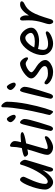

<svg xmlns="http://www.w3.org/2000/svg" viewBox="1011 -1822 818 2881"><g transform="rotate(-90 1420.5 -382.0)"><path d="M129 5Q97 5 71.5 -13Q46 -31 31 -58Q16 -85 16 -111Q16 -149 26 -198.5Q36 -248 53 -299.5Q70 -351 89.5 -394Q109 -437 128.5 -464Q148 -491 164 -491Q182 -491 195.5 -474.5Q209 -458 209 -437Q209 -429 182 -373Q164 -336 145.5 -289.5Q127 -243 114 -196.5Q101 -150 101 -112Q101 -96 111 -85.5Q121 -75 135 -75Q174 -75 226 -142Q261 -187 292 -242Q323 -297 347 -355Q371 -413 385 -463Q389 -479 393.5 -485Q398 -491 411 -491Q420 -491 432.5 -478.5Q445 -466 454 -448.5Q463 -431 463 -415Q463 -410 456 -384.5Q449 -359 437.5 -321Q426 -283 413 -239.5Q400 -196 387 -155Q374 -114 364.5 -82.5Q355 -51 351 -37Q339 5 317 5Q300 5 292.5 -9.5Q285 -24 285 -44Q285 -61 293 -92Q301 -123 309 -151Q267 -83 218.5 -39Q170 5 129 5Z M650 5Q618 5 592 -7.5Q566 -20 551.5 -39Q537 -58 537 -76Q537 -120 562.5 -195Q588 -270 619 -381Q596 -376 580 -373Q564 -370 556 -370Q540 -370 524.5 -386.5Q509 -403 509 -418Q509 -442 639 -464Q657 -547 657 -611Q657 -641 677 -641Q685 -641 700.5 -633Q716 -625 730 -609Q744 -593 744 -568Q744 -552 739.5 -529.5Q735 -507 727 -476Q756 -478 778.5 -480Q801 -482 818 -482Q878 -482 878 -455Q878 -450 866.5 -441.5Q855 -433 819 -422.5Q783 -412 709 -399Q705 -383 695 -349Q685 -315 673 -273.5Q661 -232 650 -193Q639 -154 631.5 -127Q624 -100 624 -95Q624 -76 646 -76Q667 -76 691 -82.5Q715 -89 738 -97.5Q761 -106 777.5 -112.5Q794 -119 799 -119Q817 -119 817 -100Q817 -85 800.5 -67Q784 -49 757.5 -32.5Q731 -16 702.5 -5.5Q674 5 650 5Z M1110 -555Q1094 -555 1074.5 -569Q1055 -583 1041 -601.5Q1027 -620 1027 -633Q1027 -653 1043 -671Q1059 -689 1076 -689Q1086 -689 1101 -669.5Q1116 -650 1127 -624.5Q1138 -599 1138 -581Q1138 -571 1129 -563Q1120 -555 1110 -555ZM930 4Q916 4 906 -7.5Q896 -19 896 -34Q896 -38 903.5 -72Q911 -106 922.5 -155.5Q934 -205 947.5 -260Q961 -315 973 -363.5Q985 -412 993 -442Q1007 -491 1022 -491Q1035 -491 1047 -480Q1059 -469 1067 -453.5Q1075 -438 1075 -423Q1075 -395 1061 -339Q1047 -283 1024 -207.5Q1001 -132 973 -46Q956 4 930 4Z M1186 5Q1177 5 1165 -5.5Q1153 -16 1144 -29.5Q1135 -43 1135 -51Q1135 -56 1143.5 -90Q1152 -124 1165 -180Q1178 -236 1193 -305.5Q1208 -375 1221 -451.5Q1234 -528 1242.5 -603.5Q1251 -679 1251 -745Q1251 -759 1255 -765Q1259 -771 1272 -771Q1281 -771 1295.5 -757.5Q1310 -744 1322 -724.5Q1334 -705 1334 -687Q1334 -618 1325 -540.5Q1316 -463 1301 -385.5Q1286 -308 1268.5 -238Q1251 -168 1234.5 -113Q1218 -58 1205 -26.5Q1192 5 1186 5Z M1593 -555Q1577 -555 1557.5 -569Q1538 -583 1524 -601.5Q1510 -620 1510 -633Q1510 -653 1526 -671Q1542 -689 1559 -689Q1569 -689 1584 -669.5Q1599 -650 1610 -624.5Q1621 -599 1621 -581Q1621 -571 1612 -563Q1603 -555 1593 -555ZM1413 4Q1399 4 1389 -7.5Q1379 -19 1379 -34Q1379 -38 1386.5 -72Q1394 -106 1405.5 -155.5Q1417 -205 1430.5 -260Q1444 -315 1456 -363.5Q1468 -412 1476 -442Q1490 -491 1505 -491Q1518 -491 1530 -480Q1542 -469 1550 -453.5Q1558 -438 1558 -423Q1558 -395 1544 -339Q1530 -283 1507 -207.5Q1484 -132 1456 -46Q1439 4 1413 4Z M1779 5Q1731 5 1689 -11.5Q1647 -28 1621 -52Q1595 -76 1595 -96Q1595 -106 1600.5 -115Q1606 -124 1616 -124Q1631 -124 1647 -111Q1663 -98 1689 -85Q1715 -72 1759 -72Q1812 -72 1840.5 -84.5Q1869 -97 1869 -122Q1869 -145 1840.5 -170Q1812 -195 1777 -215Q1743 -235 1713.5 -264Q1684 -293 1684 -323Q1684 -350 1708 -379Q1732 -408 1768 -433.5Q1804 -459 1841.5 -475Q1879 -491 1906 -491Q1929 -491 1950.5 -473Q1972 -455 1986 -431Q2000 -407 2000 -388Q2000 -371 1984 -371Q1973 -371 1961 -380Q1949 -389 1934.5 -397.5Q1920 -406 1903 -406Q1891 -406 1870 -398.5Q1849 -391 1827.5 -378Q1806 -365 1791 -349.5Q1776 -334 1776 -319Q1776 -296 1868 -240Q1903 -218 1931.5 -183.5Q1960 -149 1960 -110Q1960 -84 1935 -57Q1910 -30 1868.5 -12.5Q1827 5 1779 5Z M2210 5Q2158 5 2118.5 -16.5Q2079 -38 2056.5 -75Q2034 -112 2034 -159Q2034 -199 2047.5 -244Q2061 -289 2085.5 -332.5Q2110 -376 2142.5 -412Q2175 -448 2212 -469.5Q2249 -491 2289 -491Q2319 -491 2346.5 -475.5Q2374 -460 2396.5 -435Q2419 -410 2432 -381Q2445 -352 2445 -326Q2445 -293 2426 -270Q2407 -247 2377 -232.5Q2347 -218 2312.5 -211.5Q2278 -205 2248 -205Q2183 -205 2126 -221Q2112 -177 2112 -143Q2112 -108 2133.5 -89Q2155 -70 2205 -70Q2241 -70 2275 -79Q2309 -88 2333.5 -96.5Q2358 -105 2364 -105Q2390 -105 2390 -85Q2390 -72 2373 -56Q2356 -40 2329 -26.5Q2302 -13 2270.5 -4Q2239 5 2210 5ZM2240 -269Q2291 -269 2329 -285.5Q2367 -302 2367 -329Q2367 -347 2355.5 -366.5Q2344 -386 2327 -399Q2310 -412 2294 -412Q2257 -412 2217 -373.5Q2177 -335 2149 -278Q2189 -269 2240 -269Z M2536 7Q2518 7 2508 -13Q2498 -33 2498 -48Q2498 -71 2507 -99.5Q2516 -128 2527 -165.5Q2538 -203 2547 -253Q2556 -303 2556 -369Q2556 -388 2554.5 -411.5Q2553 -435 2553 -454Q2553 -469 2558.5 -480Q2564 -491 2575 -491Q2599 -491 2614.5 -463Q2630 -435 2630 -403Q2630 -378 2627 -358Q2714 -490 2792 -490Q2841 -490 2841 -466Q2841 -454 2830.5 -443Q2820 -432 2795 -421Q2761 -405 2733 -380Q2705 -355 2679.5 -312.5Q2654 -270 2628.5 -202Q2603 -134 2573 -33Q2567 -13 2557 -3Q2547 7 2536 7Z"/></g></svg>

Font: Solitreo
Style: Regular
Weight: 400
Designer: Nathan Gross, Bryan Kirschen, Binghamton University
Foundry: Eli Heuer
Version: Version 1.100; ttfautohint (v1.8.4.7-5d5b)